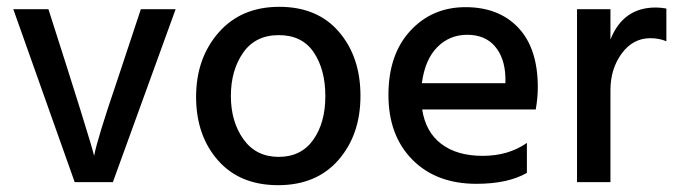

<svg xmlns="http://www.w3.org/2000/svg" viewBox="-20 -534 1982 563"><path d="M311 0H199L19 -507H122Q243 -130 256 -77Q265 -126 322 -293L393 -507H495Z M797.5 -431Q729 -431 693 -379.5Q657 -328 657 -252.5Q657 -177 694 -125.5Q731 -74 797 -74Q863 -74 898.5 -124Q934 -174 934 -252Q934 -330 900 -380.5Q866 -431 797.5 -431ZM974 -440.5Q1037 -367 1037 -253Q1037 -139 972.5 -65Q908 9 795.5 9Q683 9 619 -64Q555 -137 555 -250Q555 -363 621 -438.5Q687 -514 799 -514Q911 -514 974 -440.5Z M1217 -290H1462V-308Q1460 -365 1431 -398.5Q1402 -432 1350 -432Q1298 -432 1262 -395.5Q1226 -359 1217 -290ZM1377 5Q1259 5 1189 -66Q1119 -137 1119 -255.5Q1119 -374 1183 -443.5Q1247 -513 1345 -513Q1443 -513 1500 -452.5Q1557 -392 1557 -278Q1557 -247 1551 -213H1218Q1228 -147 1274 -112Q1320 -77 1395.5 -77Q1471 -77 1525 -115V-27Q1469 5 1377 5Z M1770 0H1672V-507H1770V-418Q1807 -512 1903 -512Q1917 -512 1934 -509V-413Q1913 -422 1887 -422Q1836 -422 1803 -377Q1770 -332 1770 -270Z"/></svg>

Font: Hind Guntur Medium
Style: Regular
Weight: 500
Designer: Manushi Parikh, Hitesh Malaviya
Foundry: Indian Type Foundry
Version: Version 1.000;PS 1.0;hotconv 1.0.86;makeotf.lib2.5.63406; tt